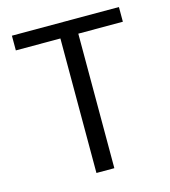

<svg xmlns="http://www.w3.org/2000/svg" viewBox="-106 -785 772 870"><g transform="rotate(-15 280.5 -350.0)"><path d="M239 0V-631H30V-700H532V-631H323V0Z"/></g></svg>

Font: DM Sans
Style: Regular
Weight: 400
Designer: Colophon Foundry, Jonny Pinhorn
Foundry: Colophon Foundry
Version: Version 4.004; ttfautohint (v1.8.4.7-5d5b)